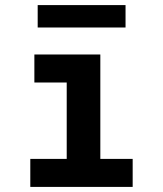

<svg xmlns="http://www.w3.org/2000/svg" viewBox="-20 -734 640 754"><path d="M99 0V-110H242V-410H115V-520H374V-110H501V0ZM128 -626V-714H473V-626Z"/></svg>

Font: Iosevka HT Extrabold Extended
Style: Regular
Weight: 800
Width: 7
Monospace: yes
Designer: Belleve Invis
Foundry: Belleve Invis
Version: Version 32.3.0; ttfautohint (v1.8.4)